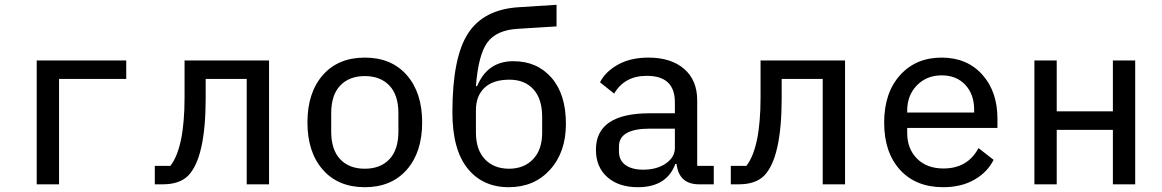

<svg xmlns="http://www.w3.org/2000/svg" viewBox="-20 -768 4840 800"><path d="M133 0V-516H506V-439H226V0Z M625 0V-77H690Q749 -153 749 -363V-516H1101V0H1008V-439H837V-360Q837 -111 764 -36Q728 0 658 0Z M1675 -61Q1611 12 1500 12Q1389 12 1325 -61Q1261 -134 1261 -258Q1261 -382 1325 -455Q1389 -528 1500 -528Q1611 -528 1675 -455Q1739 -382 1739 -258Q1739 -134 1675 -61ZM1640 -220V-296Q1640 -372 1602.5 -411.5Q1565 -451 1500 -451Q1435 -451 1397.5 -411.5Q1360 -372 1360 -296V-220Q1360 -144 1397.5 -104.5Q1435 -65 1500 -65Q1565 -65 1602.5 -104.5Q1640 -144 1640 -220Z M2100 12Q1991 12 1928 -66.5Q1865 -145 1865 -300Q1865 -528 1930 -628.5Q1995 -729 2142 -738L2299 -748V-658L2138 -648Q2049 -643 2011 -591.5Q1973 -540 1963 -409H1968Q2011 -513 2119 -513Q2218 -513 2278 -444Q2338 -375 2338 -252Q2338 -134 2272 -61Q2206 12 2100 12ZM2101 -65Q2163 -65 2201 -104.5Q2239 -144 2239 -215V-281Q2239 -356 2202.5 -396Q2166 -436 2103 -436Q2034 -436 1998.5 -402Q1963 -368 1963 -309V-216Q1963 -144 2000.5 -104.5Q2038 -65 2101 -65Z M2954 0H2893Q2809 0 2799 -85H2794Q2758 12 2638 12Q2558 12 2510.5 -30Q2463 -72 2463 -144Q2463 -296 2687 -296H2792V-342Q2792 -452 2675 -452Q2582 -452 2539 -378L2480 -425Q2502 -469 2554.5 -498.5Q2607 -528 2682 -528Q2776 -528 2830.5 -481Q2885 -434 2885 -350V-77H2954ZM2660 -61Q2717 -61 2754.5 -87Q2792 -113 2792 -152V-232H2688Q2559 -232 2559 -158V-137Q2559 -100 2586 -80.5Q2613 -61 2660 -61Z M3025 0V-77H3090Q3149 -153 3149 -363V-516H3501V0H3408V-439H3237V-360Q3237 -111 3164 -36Q3128 0 3058 0Z M3910 12Q3796 12 3730 -60.5Q3664 -133 3664 -257Q3664 -381 3730 -454.5Q3796 -528 3903 -528Q4009 -528 4072.5 -457.5Q4136 -387 4136 -274V-235H3760V-214Q3760 -148 3801 -107Q3842 -66 3911 -66Q4012 -66 4057 -151L4120 -102Q4094 -50 4039.5 -19Q3985 12 3910 12ZM3904 -454Q3841 -454 3800.5 -412.5Q3760 -371 3760 -307V-299H4039V-310Q4039 -375 4002 -414.5Q3965 -454 3904 -454Z M4290 0V-516H4383V-304H4617V-516H4710V0H4617V-227H4383V0Z"/></svg>

Font: IBM Plex Mono Text
Style: Regular
Weight: 450
Designer: Mike Abbink, Paul van der Laan, Pieter van Rosmalen
Foundry: Bold Monday
Version: Version 2.000